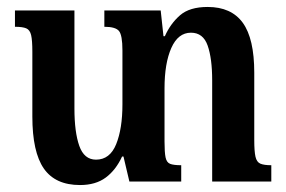

<svg xmlns="http://www.w3.org/2000/svg" viewBox="-20 -522 823 552"><path d="M711 -119Q711 -87 714.5 -71.5Q718 -56 728.5 -51.5Q739 -47 760 -47V0H590V-291Q590 -354 577 -391Q564 -428 529 -428Q492 -428 472.5 -384Q453 -340 453 -268V-115Q453 -84 456 -69.5Q459 -55 469 -51Q479 -47 501 -47V0H352L335 -72H331Q313 -33 284 -11.5Q255 10 210 10Q139 10 106 -37.5Q73 -85 73 -187V-373Q73 -406 69.5 -421Q66 -436 55.5 -440.5Q45 -445 23 -445V-492H194V-210Q194 -142 208 -102.5Q222 -63 256 -63Q296 -63 314 -107.5Q332 -152 332 -222V-377Q332 -421 322 -433Q312 -445 280 -445V-492H442L450 -418H454Q470 -454 497.5 -478Q525 -502 577 -502Q645 -502 678 -456.5Q711 -411 711 -313Z"/></svg>

Font: Noto Serif Armenian ExtraCondensed
Style: Bold
Weight: 700
Width: 2
Designer: Monotype Design Team
Foundry: Monotype Imaging Inc.
Version: Version 2.008; ttfautohint (v1.8.4.7-5d5b)